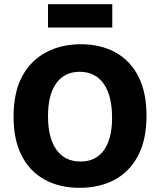

<svg xmlns="http://www.w3.org/2000/svg" viewBox="-20 -886 767 920"><path d="M361 14Q266 14 194.5 -25Q123 -64 84 -140Q45 -216 45 -327Q45 -445 87 -521.5Q129 -598 202 -636Q275 -674 367 -674Q462 -674 533 -635Q604 -596 643 -520Q682 -444 682 -331Q682 -216 641 -139Q600 -62 528 -24Q456 14 361 14ZM366 -112Q439 -112 478 -166.5Q517 -221 517 -321Q517 -428 476.5 -485Q436 -542 362 -542Q289 -542 249.5 -487Q210 -432 210 -329Q210 -225 250.5 -168.5Q291 -112 366 -112ZM210 -754V-866H518V-754Z"/></svg>

Font: Bricolage Grotesque 12pt ExtraBold
Style: Regular
Weight: 800
Designer: Mathieu Triay
Foundry: Atelier Triay
Version: Version 1.001; ttfautohint (v1.8.4.7-5d5b);gftools[0.9.33.de